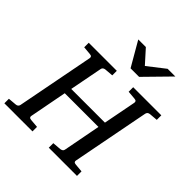

<svg xmlns="http://www.w3.org/2000/svg" viewBox="-253 -1087 1257 1257"><g transform="rotate(45 376.0 -458.0)"><path d="M709 -624Q699.7 -623 693.6 -618.4Q687.5 -613.8 685.1 -604L581.1 -65.9Q579.6 -58.6 583.5 -53.2Q587.4 -47.9 601.1 -46.9L657.2 -42V0H396V-42L456.1 -46.9Q464.8 -47.9 471.7 -52.5Q478.5 -57.1 480 -65.9L529.8 -326.2H217.8L168 -65.9Q166.5 -58.6 170.4 -53.2Q174.3 -47.9 187 -46.9L245.1 -42V0H-15.1V-42L42 -46.9Q62.5 -48.3 66.9 -65.9L170.9 -604Q172.4 -612.3 168.5 -617.7Q164.6 -623 150.9 -624L95.2 -628.9V-670.9H355V-628.9L295.9 -624Q287.1 -623 280.3 -618.4Q273.4 -613.8 272 -604L228 -376H540L584 -604Q585.4 -612.3 581.5 -617.7Q577.6 -623 564 -624L506.8 -628.9V-670.9H767.1V-628.9ZM486.3 -746.1H407.2L309.1 -915.5H379.4L462.4 -823.2L581.1 -915.5H652.3Z"/></g></svg>

Font: Charis SIL Afr
Style: Italic
Weight: 400
Italic angle: -11°
Foundry: SIL International
Version: Version 5.000